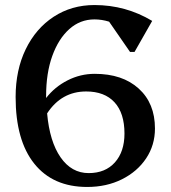

<svg xmlns="http://www.w3.org/2000/svg" viewBox="-20 -726 677 762"><path d="M326 16Q190 16 116 -76.5Q42 -169 42 -341Q42 -448 82 -530.5Q122 -613 193 -659.5Q264 -706 355 -706Q479 -706 584 -643L514 -520H496L413 -640Q384 -649 355 -649Q298 -649 255 -610.5Q212 -572 187.5 -504Q163 -436 163 -345Q163 -341 163 -337Q197 -381 248 -407Q299 -433 356 -433Q466 -433 530.5 -374.5Q595 -316 595 -216Q595 -150 560 -97.5Q525 -45 464 -14.5Q403 16 326 16ZM322 -363Q224 -363 167 -276Q177 -164 220.5 -101.5Q264 -39 332 -39Q398 -39 436 -81.5Q474 -124 474 -196Q474 -277 434.5 -320Q395 -363 322 -363Z"/></svg>

Font: Platypi
Style: Regular
Weight: 400
Designer: David Sargent
Foundry: Bolt Cutter Type
Version: Version 1.200; ttfautohint (v1.8.4.7-5d5b)